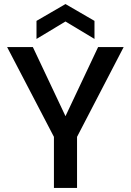

<svg xmlns="http://www.w3.org/2000/svg" viewBox="-20 -927 645 947"><path d="M464 -695C464 -695 303 -354 303 -354C303 -354 142 -695 142 -695C142 -695 15 -695 15 -695C15 -695 246 -252 246 -252C246 -252 246 0 246 0C246 0 360 0 360 0C360 0 360 -252 360 -252C360 -252 590 -695 590 -695C590 -695 464 -695 464 -695ZM446 -735C446 -735 446 -824 446 -824C446 -824 303 -907 303 -907C303 -907 160 -824 160 -824C160 -824 160 -735 160 -735C160 -735 303 -821 303 -821C303 -821 446 -735 446 -735Z"/></svg>

Font: Girnar Poppins
Style: Medium
Weight: 500
Designer: Ninad Kale (Devanagari), Jonny Pinhorn (Latin)
Foundry: Indian Type Foundry
Version: ""